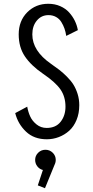

<svg xmlns="http://www.w3.org/2000/svg" viewBox="-20 -726 490 1016"><path d="M227.5 11Q160 11 117.5 -29.5Q75 -70 60.5 -127.5L124 -161.5Q129 -133.5 139.8 -109.8Q150.5 -86 173.5 -67.5Q196.5 -49 227 -49Q275.5 -49 301 -81.8Q326.5 -114.5 326.5 -161.5Q326.5 -214.5 299.8 -253Q273 -291.5 208 -335.5Q144.5 -379 111.8 -427.5Q79 -476 79 -544Q79 -615.5 124 -660.8Q169 -706 235.5 -706Q270 -706 298.5 -693.5Q327 -681 345.8 -660.2Q364.5 -639.5 376 -615.8Q387.5 -592 392 -566.5L330.5 -536Q327.5 -557 321.2 -574.8Q315 -592.5 304.5 -609.5Q294 -626.5 276.5 -636.2Q259 -646 236.5 -646Q199 -646 175 -617.2Q151 -588.5 151 -544Q151 -457 249.5 -388.5Q276 -370 294.5 -355.8Q313 -341.5 334.5 -320Q356 -298.5 369 -277.5Q382 -256.5 390.8 -228.5Q399.5 -200.5 399.5 -169.5Q399.5 -126 385 -91Q370.5 -56 346.2 -34.2Q322 -12.5 291.5 -0.8Q261 11 227.5 11ZM275 120Q275 133.5 268.5 146.5L218 270L180 255L207 173.5Q189 169 177.5 154.2Q166 139.5 166 120Q166 98 182 82.2Q198 66.5 220.5 66.5Q243 66.5 259 82.2Q275 98 275 120Z"/></svg>

Font: League Mono Condensed Light
Style: Regular
Weight: 300
Width: 1
Designer: Tyler Finck
Foundry: The League of Moveable Type / Tyler Finck
Version: Version 2.210